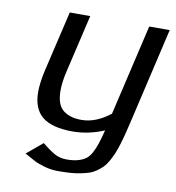

<svg xmlns="http://www.w3.org/2000/svg" viewBox="-72 -505 677 740"><g transform="rotate(10 266.5 -135.0)"><path d="M370.1 -84 453.1 -439.9H533.2L449.2 -78.1Q441.4 -44.9 435.8 -22.2Q430.2 0.5 422.9 24.4Q415.5 48.3 408.9 64Q402.3 79.6 393.3 95.7Q384.3 111.8 374.8 121.3Q365.2 130.9 352.3 140.1Q339.4 149.4 325 154.3Q310.5 159.2 291.5 163.1Q272.5 167 251 168.5Q229.5 169.9 202.1 169.9Q176.3 169.9 151.1 162.8Q126 155.8 110.6 147.9Q95.2 140.1 68.8 125L130.9 73.2Q162.6 99.1 182.9 109.6Q203.1 120.1 228 120.1Q253.4 120.1 271.2 115.2Q289.1 110.4 301.8 101.6Q314.5 92.8 324 75Q333.5 57.1 340.1 37.1Q346.7 17.1 355 -16.1Q294.4 9.8 231.9 9.8Q150.9 9.8 113 -21.2Q75.2 -52.2 75.2 -117.2Q75.2 -151.9 85.9 -200.2L142.1 -439.9H222.2L168.9 -211.9Q159.2 -170.9 159.2 -137.2Q159.2 -83.5 185.3 -61.8Q211.4 -40 257.8 -40Q314 -40 370.1 -84Z"/></g></svg>

Font: Pfennig
Style: Italic
Weight: 500
Italic angle: -13°
Version: Version 20120410 ; ttfautohint (v0.8)